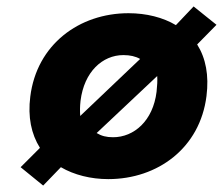

<svg xmlns="http://www.w3.org/2000/svg" viewBox="-20 -544 692 596"><path d="M466 -259C455 -169 396 -118 331 -118C310 -118 295 -122 280 -131L468 -308C469 -294 468 -277 466 -259ZM230 -231C241 -321 298 -373 363 -373C384 -373 401 -369 415 -361L229 -184C228 -198 228 -214 230 -231ZM581 -524 526 -466C486 -490 434 -503 379 -503C226 -503 94 -406 74 -244C66 -181 77 -128 104 -85L44 -25L114 32L169 -25C210 -1 262 12 316 12C470 12 601 -85 621 -246C629 -310 619 -363 592 -406L652 -467Z"/></svg>

Font: Falling Sky
Style: ExBdObl
Weight: 400
Designer: Paul D. Hunt
Foundry: Adobe Systems Incorporated
Version: Version 1.02